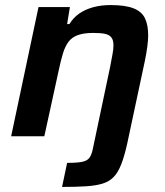

<svg xmlns="http://www.w3.org/2000/svg" viewBox="-20 -538 651 758"><path d="M225 200 245 105Q289 105 308 100Q327 95 334.5 83Q342 71 346 52L415 -275Q420 -301 424 -323Q428 -345 428 -358Q428 -380 419.5 -390.5Q411 -401 394 -404.5Q377 -408 348 -408Q311 -408 287.5 -399.5Q264 -391 250.5 -373Q237 -355 228.5 -327Q220 -299 212 -261L155 0H24L132 -510H256L245 -443H254Q270 -469 293.5 -485Q317 -501 348 -509.5Q379 -518 417 -518Q475 -518 507.5 -505Q540 -492 552.5 -465.5Q565 -439 565 -398Q565 -380 561.5 -353.5Q558 -327 552 -298L482 30Q471 79 458.5 111Q446 143 428.5 161Q411 179 384.5 187Q358 195 319 197.5Q280 200 225 200Z"/></svg>

Font: Saira Thin SemiBold
Style: Italic
Weight: 600
Italic angle: -12°
Version: Version 1.101